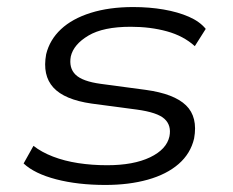

<svg xmlns="http://www.w3.org/2000/svg" viewBox="-20 -517 661 545"><path d="M279 8Q201 8 139.5 -8Q78 -24 47 -53L75 -103Q98 -85 130.5 -72.5Q163 -60 202 -54Q241 -48 284 -48Q359 -48 406 -70.5Q453 -93 461 -130Q467 -161 447 -179.5Q427 -198 368 -206L240 -223Q163 -234 131.5 -268.5Q100 -303 111 -363Q121 -404 153 -434Q185 -464 237.5 -480.5Q290 -497 358 -497Q404 -497 444.5 -490Q485 -483 516 -469.5Q547 -456 564 -435L533 -386Q501 -415 454 -428Q407 -441 351 -441Q273 -441 231 -416Q189 -391 181 -357Q175 -324 194.5 -305Q214 -286 266 -279L393 -262Q474 -251 508 -218Q542 -185 531 -124Q521 -81 487 -51.5Q453 -22 399.5 -7Q346 8 279 8Z"/></svg>

Font: Nunito Sans 10pt Expanded Light
Style: Italic
Weight: 300
Width: 7
Italic angle: -9°
Designer: Vernon Adams
Foundry: Vernon Adams
Version: Version 3.101;gftools[0.9.27]